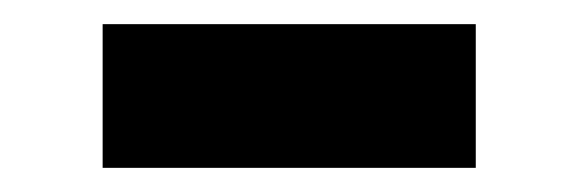

<svg xmlns="http://www.w3.org/2000/svg" viewBox="-20 -348 480 159"><path d="M65 -209V-328H374V-209Z"/></svg>

Font: Nunito Sans ExtraBold
Style: Regular
Weight: 800
Designer: Vernon Adams
Foundry: Vernon Adams
Version: Version 3.101; ttfautohint (v1.8.4.7-5d5b);gftools[0.9.27]